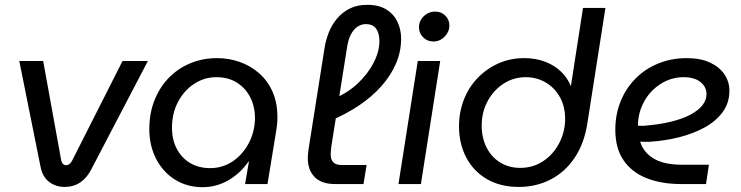

<svg xmlns="http://www.w3.org/2000/svg" viewBox="-20 -763 3071 796"><path d="M248 12Q211 12 183.5 -9Q156 -30 148 -72L60 -510H159L234 -97Q237 -86 242.5 -82Q248 -78 254 -78Q269 -78 279 -97L488 -510H593L359 -62Q341 -26 313 -7Q285 12 248 12Z M820 13Q756 13 706 -18Q656 -49 627.5 -104Q599 -159 599 -228Q599 -292 620 -346Q641 -400 679 -439.5Q717 -479 768.5 -500.5Q820 -522 880 -522Q928 -522 973 -506.5Q1018 -491 1054 -459.5Q1090 -428 1110.5 -381.5Q1131 -335 1130 -272Q1130 -257 1128.5 -244.5Q1127 -232 1125 -220L1089 0H996L1012 -93H1010Q976 -44 926.5 -15.5Q877 13 820 13ZM851 -66Q902 -66 943 -93Q984 -120 1009.5 -166Q1035 -212 1037 -268Q1038 -318 1018.5 -357.5Q999 -397 963 -420Q927 -443 877 -443Q827 -443 785 -415.5Q743 -388 718 -340.5Q693 -293 693 -234Q693 -184 713 -146Q733 -108 768.5 -87Q804 -66 851 -66Z M1368 0Q1313 0 1284.5 -29Q1256 -58 1256 -108Q1256 -116 1257 -124.5Q1258 -133 1259 -143L1326 -567Q1331 -597 1343 -628Q1355 -659 1376.5 -685Q1398 -711 1429 -727Q1460 -743 1503 -743Q1551 -743 1582 -723.5Q1613 -704 1628 -672Q1643 -640 1643 -603Q1643 -548 1621 -498Q1599 -448 1560 -404.5Q1521 -361 1468 -325.5Q1415 -290 1353 -264L1357 -351Q1418 -375 1461.5 -415.5Q1505 -456 1529 -503Q1553 -550 1553 -592Q1553 -625 1539.5 -644Q1526 -663 1497 -663Q1468 -663 1447 -638.5Q1426 -614 1419 -568L1354 -158Q1353 -150 1352 -140Q1351 -130 1351 -123Q1351 -101 1362 -90Q1373 -79 1396 -79H1500L1487 0Z M1632 0 1712 -510H1805L1725 0ZM1777 -591Q1751 -591 1734 -608.5Q1717 -626 1717 -650Q1717 -668 1726 -682.5Q1735 -697 1750.5 -706Q1766 -715 1784 -715Q1809 -715 1826 -698.5Q1843 -682 1843 -657Q1843 -639 1833.5 -624Q1824 -609 1809.5 -600Q1795 -591 1777 -591Z M2131 12Q2054 12 1998.5 -20.5Q1943 -53 1913 -110Q1883 -167 1883 -239Q1883 -298 1903 -349.5Q1923 -401 1960 -439.5Q1997 -478 2046 -500Q2095 -522 2153 -522Q2202 -522 2240.5 -507Q2279 -492 2306 -466Q2333 -440 2346 -407H2347L2397 -730H2490L2415 -251Q2402 -168 2362.5 -109Q2323 -50 2263 -19Q2203 12 2131 12ZM2137 -67Q2189 -67 2230.5 -94Q2272 -121 2296.5 -166Q2321 -211 2323 -264Q2324 -319 2302 -359Q2280 -399 2242.5 -421Q2205 -443 2160 -443Q2109 -443 2067.5 -416Q2026 -389 2001.5 -343.5Q1977 -298 1977 -242Q1977 -192 1997 -152Q2017 -112 2053.5 -89.5Q2090 -67 2137 -67Z M2803 0Q2723 0 2661.5 -24Q2600 -48 2565.5 -98Q2531 -148 2531 -225Q2531 -289 2553 -343Q2575 -397 2615 -437.5Q2655 -478 2709.5 -500Q2764 -522 2827 -522Q2885 -522 2924 -503.5Q2963 -485 2983.5 -454.5Q3004 -424 3004 -387Q3004 -337 2976.5 -299Q2949 -261 2902 -235Q2855 -209 2795.5 -194Q2736 -179 2671 -175Q2660 -175 2651 -175Q2642 -175 2634 -176Q2647 -132 2689.5 -106Q2732 -80 2809 -80H2919L2907 0ZM2625 -242Q2632 -242 2639.5 -241.5Q2647 -241 2655 -242Q2715 -247 2762 -258.5Q2809 -270 2842 -287.5Q2875 -305 2892 -326.5Q2909 -348 2909 -373Q2909 -403 2884 -423Q2859 -443 2814 -443Q2763 -443 2719.5 -415.5Q2676 -388 2651 -343Q2626 -298 2625 -246Q2625 -245 2625 -244.5Q2625 -244 2625 -242Z"/></svg>

Font: MuseoModerno
Style: Italic
Weight: 400
Italic angle: -9°
Designer: Pablo Cosgaya, Héctor Gatti, Marcela Romero, and the Authors of The MuseoModerno Project.
Foundry: Omnibus-Type Team
Version: Version 1.003